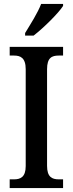

<svg xmlns="http://www.w3.org/2000/svg" viewBox="-20 -951 367 971"><path d="M107 -784V-771H150C202 -811 277 -886 299 -921V-931H188C171 -886 135 -830 107 -784ZM29 0H299V-44H277C243 -44 218 -56 218 -112V-601C218 -659 242 -670 277 -670H299V-714H29V-670H51C83 -670 110 -659 110 -601V-111C110 -55 83 -44 51 -44H29Z"/></svg>

Font: Noto Serif Georgian Condensed Medium
Style: Regular
Weight: 500
Width: 3
Designer: Monotype Design Team, Akaki Razmadze
Foundry: Google LLC
Version: Version 2.003